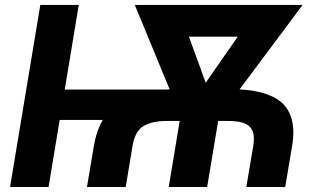

<svg xmlns="http://www.w3.org/2000/svg" viewBox="-20 -747 1269 767"><path d="M141 -727.3H294.7L238.6 -389.2H635.7Q641 -389.6 646.5 -389.6Q652 -389.6 657.7 -389.9L518.5 -727.3H1188.9L936.8 -389.6Q973 -388.1 1003.9 -381.9Q1034.8 -375.7 1061.4 -364.3Q1087.7 -353.3 1106.9 -335.8Q1126.1 -318.2 1137.3 -293.3Q1148.4 -268.5 1151.1 -236Q1153.8 -203.5 1146.7 -162.6L1119.3 0H964.1L991.5 -162.6Q996.1 -190.7 992.7 -210Q989.3 -229.4 977.1 -241.3Q964.8 -253.2 943.4 -258.5Q921.9 -263.8 890.3 -263.8H851.6L807.5 0H654.1L697.8 -263.8H645.6Q617.9 -263.8 595.7 -259.2Q573.5 -254.6 555.4 -244.7Q519.5 -225.1 509.2 -162.6L482.2 0H327.4L354.8 -162.6Q359.7 -192.8 368.6 -219.1Q377.5 -245.4 390.6 -267.8H218.4L174 0H20.2ZM801.8 -416.5 929.7 -600.5H734.7Z"/></svg>

Font: Inter P
Style: Bold Italic
Weight: 700
Italic angle: 9.39999°
Designer: Rasmus Andersson
Foundry: rsms
Version: Version 3.018;git-588b23468